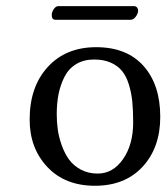

<svg xmlns="http://www.w3.org/2000/svg" viewBox="-20 -593 540 623"><path d="M403.8 -528.8H160.2Q147.9 -528.8 147.9 -543.9Q147.9 -553.7 154.5 -563.5Q161.1 -573.2 169.9 -573.2H414.1Q420.9 -573.2 424.6 -568.8Q428.2 -564.5 428.2 -559.1Q428.2 -549.3 420.7 -539.1Q413.1 -528.8 403.8 -528.8ZM76.2 -205.1Q76.2 -311.5 135 -375.7Q193.8 -439.9 292 -439.9Q391.6 -439.9 445.8 -378.9Q500 -317.9 500 -213.9Q500 -114.3 442.9 -52.2Q385.7 9.8 288.1 9.8Q190.9 9.8 133.5 -51.3Q76.2 -112.3 76.2 -205.1ZM285.2 -399.9Q251.5 -399.9 226.8 -384.8Q202.1 -369.6 189 -343.3Q175.8 -316.9 169.9 -287.1Q164.1 -257.3 164.1 -222.2Q164.1 -196.8 167.5 -172.4Q170.9 -147.9 180.4 -121.3Q189.9 -94.7 204.3 -75Q218.8 -55.2 242.7 -42.5Q266.6 -29.8 296.9 -29.8Q346.7 -29.8 379.4 -76.9Q412.1 -124 412.1 -195.8Q412.1 -234.9 409.2 -263.9Q406.2 -293 397.9 -319.6Q389.6 -346.2 375.7 -363Q361.8 -379.9 339.1 -389.9Q316.4 -399.9 285.2 -399.9Z"/></svg>

Font: Linear Smooth
Style: Regular
Weight: 400
Designer: Philipp H. Poll, Flanker
Foundry: Philipp H. Poll, reworked by Flanker
Version: Version 1.061 | FøM Fix